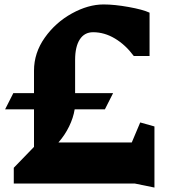

<svg xmlns="http://www.w3.org/2000/svg" viewBox="-20 -826 761 864"><path d="M675 18 587 0H42V-71L133 -165V-334H3L40 -407H133V-508Q133 -588 181.5 -656.5Q230 -725 303.5 -765.5Q377 -806 446 -806Q495 -806 559 -794.5Q623 -783 653 -769V-574H582Q545 -624 497.5 -652.5Q450 -681 399 -681Q360 -681 339 -648.5Q318 -616 318 -556V-407H489L452 -334H316Q310 -296 291 -257Q272 -218 243 -185H573L611 -275L675 -257Z"/></svg>

Font: Inknut Antiqua ExtraBold
Style: Regular
Weight: 800
Designer: Claus Eggers Sørensen
Foundry: Claus Eggers Sørensen
Version: Version 1.003; ttfautohint (v1.8.2) -l 8 -r 50 -G 200 -x 14 